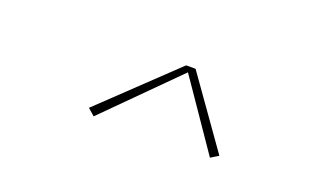

<svg xmlns="http://www.w3.org/2000/svg" viewBox="-37 -789 675 420"><g transform="rotate(20 300.0 -579.0)"><path d="M191 -492 175 -506 343 -666H365L479 -505L461 -494L352 -653Z"/></g></svg>

Font: Iosevka SS04 Th Ex Obl
Style: Regular
Weight: 100
Width: 7
Italic angle: -9°
Monospace: yes
Designer: Belleve Invis
Foundry: Belleve Invis
Version: Version 19.0.0; ttfautohint (v1.8.4)